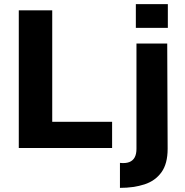

<svg xmlns="http://www.w3.org/2000/svg" viewBox="-20 -717 898 930"><path d="M71 0V-667H233V-127H523V0ZM561 193V72Q589 75 606.5 68Q624 61 632.5 45Q641 29 641 4V-506H790L792 4Q792 76 762 117.5Q732 159 680 176Q628 193 561 193ZM638 -582V-697H793V-582Z"/></svg>

Font: Maven Pro
Style: Bold
Weight: 700
Designer: Joe Prince
Foundry: Joe Prince
Version: Version 2.103